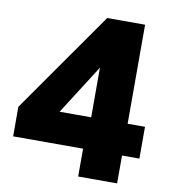

<svg xmlns="http://www.w3.org/2000/svg" viewBox="-83 -811 783 882"><g transform="rotate(10 309.0 -370.0)"><path d="M340.8 0Q386.7 0 522.5 0Q522.5 -32.2 522.5 -129.9Q543 -129.9 603.5 -129.9Q603.5 -167 603.5 -278.3Q584 -278.3 522.5 -278.3Q522.5 -393.6 522.5 -740.2Q477.5 -740.2 345.7 -740.2Q263.7 -622.1 14.6 -267.6Q14.6 -259.8 14.6 -233.4Q14.6 -208 14.6 -129.9Q96.7 -129.9 340.8 -129.9Q340.8 -97.7 340.8 0ZM205.1 -278.3Q242.2 -335.9 352.5 -509.8Q352.5 -452.1 352.5 -278.3Q316.4 -278.3 205.1 -278.3Z"/></g></svg>

Font: Avakin
Style: Bold
Weight: 700
Designer: Herb Lubalin, Tom Carnase, Ed Benguiat, Adobe Type Staff
Version: Version 1.0